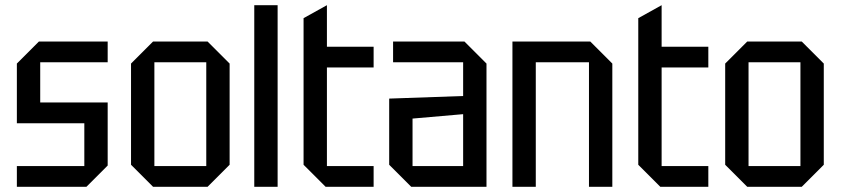

<svg xmlns="http://www.w3.org/2000/svg" viewBox="-20 -720 3240 740"><path d="M45 0V-80H305V-245H45V-475L130 -560H395V-480H135V-325H395V-82L313 0Z M485 -85V-475L570 -560H780L865 -475V-85L780 0H570ZM575 -80H775V-480H575Z M960 0V-700H1050V0Z M1150 -650 1240 -700V-540H1420V-460H1240V-80H1420V0H1235L1150 -85Z M1480 -85V-340L1765 -350V-480H1495V-560H1770L1855 -475V0H1565ZM1570 -263V-80H1765V-280Z M1955 0V-560H2255L2340 -475V0H2250V-480H2045V0Z M2440 -650 2530 -700V-540H2710V-460H2530V-80H2710V0H2525L2440 -85Z M2775 -85V-475L2860 -560H3070L3155 -475V-85L3070 0H2860ZM2865 -80H3065V-480H2865Z"/></svg>

Font: Tektur SemiCondensed
Style: Regular
Weight: 400
Width: 4
Designer: Adam Jagosz
Foundry: Adam Jagosz
Version: Version 1.005;gftools[0.9.30]